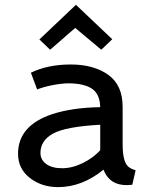

<svg xmlns="http://www.w3.org/2000/svg" viewBox="-20 -765 626 795"><path d="M187.5 -559.1 143.1 -601.6 294.4 -745.1 444.8 -602.5 399.4 -559.1 291.5 -649.4ZM147.5 -131.8Q147.5 -103.5 171.4 -85.9Q195.3 -68.4 237.3 -68.4Q279.3 -68.4 323.7 -90.3Q367.7 -112.3 395 -143.1V-248.5Q252 -240.7 199.7 -211.9Q147.5 -183.1 147.5 -131.8ZM107.9 -463.9Q178.2 -498 272.9 -498Q367.7 -498 427.7 -455.6Q487.8 -413.1 487.8 -322.8V-167Q487.8 -93.3 512.7 -73.7Q523.9 -64.9 541.5 -60.1L527.8 0Q436.5 11.2 408.7 -62.5Q319.8 9.8 220.7 9.8Q152.3 9.8 103.5 -28.3Q54.7 -66.4 54.7 -128.4Q54.7 -246.1 198.2 -293Q279.8 -319.3 395 -321.3Q393.6 -376 360.4 -397.9Q327.1 -419.9 263.2 -419.9Q236.3 -419.9 198.2 -412.6Q160.2 -405.3 133.8 -394.5Z"/></svg>

Font: Spinnaker
Style: Regular
Weight: 400
Designer: Elena Albertoni
Foundry: Elena Albertoni
Version: Version 1.001